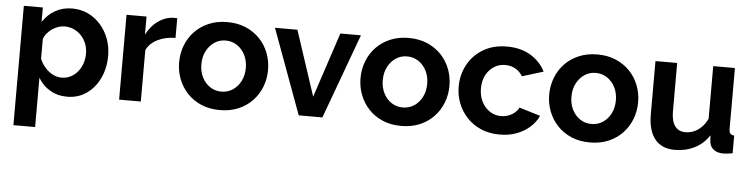

<svg xmlns="http://www.w3.org/2000/svg" viewBox="-46 -750 4614 1181"><g transform="rotate(5 2261.5 -160.0)"><path d="M374.5 10Q313.7 10 267.3 -17.7Q220.9 -45.4 194.6 -91.7V213H60.6V-523.8H177.9V-434.4Q207.5 -480.1 253.7 -506.7Q299.8 -533.3 358.8 -533.3Q412.4 -533.3 456.9 -512.2Q501.5 -491.1 534.5 -453.5Q567.5 -416 585.8 -367.2Q604 -318.5 604 -262.8Q604 -186.5 574.8 -124.5Q545.5 -62.5 493.6 -26.3Q441.7 10 374.5 10ZM330 -103.9Q360.8 -103.9 386 -117Q411.2 -130.1 429.4 -152.4Q447.6 -174.7 457.4 -203.4Q467.1 -232.1 467.1 -263.3Q467.1 -295.9 456.3 -324.2Q445.5 -352.4 425.8 -373.8Q406 -395.1 379.6 -407.3Q353.2 -419.4 322 -419.4Q302.9 -419.4 283.3 -412.9Q263.6 -406.3 246.1 -394.3Q228.5 -382.4 214.9 -366.3Q201.4 -350.3 194.6 -330.8V-207.9Q206.9 -178.9 227.6 -155.2Q248.4 -131.5 275 -117.7Q301.7 -103.9 330 -103.9Z M1007.2 -408.5Q946.1 -407.9 898.1 -384.7Q850.1 -361.4 828.6 -317.5V0H694.6V-523.8H818.1V-412.3Q845.6 -465.8 888.9 -497.1Q932.3 -528.3 980.4 -530.5Q990.9 -530.5 996.7 -530.5Q1002.6 -530.5 1007.2 -529.5Z M1316.6 10Q1252.6 10 1201.9 -11.7Q1151.2 -33.5 1115.6 -71.4Q1079.9 -109.4 1061.1 -158.3Q1042.3 -207.2 1042.3 -261.4Q1042.3 -316.1 1061.1 -365.2Q1079.9 -414.4 1115.6 -452.1Q1151.2 -489.8 1202.2 -511.5Q1253.2 -533.3 1316.9 -533.3Q1381 -533.3 1431.5 -511.5Q1482 -489.8 1517.9 -452.1Q1553.9 -414.4 1572.7 -365.2Q1591.4 -316.1 1591.4 -261.4Q1591.4 -207.2 1572.7 -158.3Q1553.9 -109.4 1518.2 -71.4Q1482.5 -33.5 1431.8 -11.7Q1381 10 1316.6 10ZM1179.7 -260.9Q1179.7 -215.4 1198 -179.7Q1216.3 -144.1 1247.2 -124Q1278.1 -103.9 1316.6 -103.9Q1355.1 -103.9 1386.3 -124.2Q1417.5 -144.6 1435.8 -180.5Q1454.1 -216.5 1454.1 -261.9Q1454.1 -307.3 1435.8 -343Q1417.5 -378.6 1386.2 -399Q1355 -419.4 1316.6 -419.4Q1278.1 -419.4 1247.1 -398.7Q1216.1 -378 1197.9 -342.4Q1179.7 -306.8 1179.7 -260.9Z M1803.6 0 1611.2 -523.8H1749.7L1882.1 -122.3L2015 -523.8H2142L1949.7 0Z M2436.6 10Q2372.6 10 2321.9 -11.7Q2271.2 -33.5 2235.6 -71.4Q2199.9 -109.4 2181.1 -158.3Q2162.3 -207.2 2162.3 -261.4Q2162.3 -316.1 2181.1 -365.2Q2199.9 -414.4 2235.6 -452.1Q2271.2 -489.8 2322.2 -511.5Q2373.2 -533.3 2436.9 -533.3Q2501 -533.3 2551.5 -511.5Q2602 -489.8 2637.9 -452.1Q2673.9 -414.4 2692.7 -365.2Q2711.4 -316.1 2711.4 -261.4Q2711.4 -207.2 2692.7 -158.3Q2673.9 -109.4 2638.2 -71.4Q2602.5 -33.5 2551.8 -11.7Q2501 10 2436.6 10ZM2299.7 -260.9Q2299.7 -215.4 2318 -179.7Q2336.3 -144.1 2367.2 -124Q2398.1 -103.9 2436.6 -103.9Q2475.1 -103.9 2506.3 -124.2Q2537.5 -144.6 2555.8 -180.5Q2574.1 -216.5 2574.1 -261.9Q2574.1 -307.3 2555.8 -343Q2537.5 -378.6 2506.2 -399Q2475 -419.4 2436.6 -419.4Q2398.1 -419.4 2367.1 -398.7Q2336.1 -378 2317.9 -342.4Q2299.7 -306.8 2299.7 -260.9Z M3044.7 10Q2980.7 10 2930 -11.7Q2879.2 -33.5 2843.1 -71.7Q2806.9 -109.9 2787.6 -158.9Q2768.3 -207.9 2768.3 -262.5Q2768.3 -335.5 2801.6 -397.2Q2834.8 -458.9 2896.8 -496.1Q2958.8 -533.3 3044.2 -533.3Q3129.3 -533.3 3190.2 -496.3Q3251 -459.3 3280.8 -399L3150.2 -359Q3133.4 -387.8 3105.2 -403.6Q3077.1 -419.4 3042.6 -419.4Q3004.5 -419.4 2973.4 -399.6Q2942.2 -379.7 2923.9 -344.6Q2905.7 -309.4 2905.7 -262.5Q2905.7 -216.5 2924.2 -180.5Q2942.8 -144.6 2973.9 -124.2Q3005.1 -103.9 3043.2 -103.9Q3067.4 -103.9 3088.9 -111.9Q3110.4 -120 3127.4 -134.2Q3144.4 -148.5 3152.4 -165.9L3283 -126.4Q3264.8 -86.6 3230.5 -56Q3196.2 -25.4 3149.4 -7.7Q3102.7 10 3044.7 10Z M3601.6 10Q3537.6 10 3486.9 -11.7Q3436.2 -33.5 3400.6 -71.4Q3364.9 -109.4 3346.1 -158.3Q3327.3 -207.2 3327.3 -261.4Q3327.3 -316.1 3346.1 -365.2Q3364.9 -414.4 3400.6 -452.1Q3436.2 -489.8 3487.2 -511.5Q3538.2 -533.3 3601.9 -533.3Q3666 -533.3 3716.5 -511.5Q3767 -489.8 3802.9 -452.1Q3838.9 -414.4 3857.7 -365.2Q3876.4 -316.1 3876.4 -261.4Q3876.4 -207.2 3857.7 -158.3Q3838.9 -109.4 3803.2 -71.4Q3767.5 -33.5 3716.8 -11.7Q3666 10 3601.6 10ZM3464.7 -260.9Q3464.7 -215.4 3483 -179.7Q3501.3 -144.1 3532.2 -124Q3563.1 -103.9 3601.6 -103.9Q3640.1 -103.9 3671.3 -124.2Q3702.5 -144.6 3720.8 -180.5Q3739.1 -216.5 3739.1 -261.9Q3739.1 -307.3 3720.8 -343Q3702.5 -378.6 3671.2 -399Q3640 -419.4 3601.6 -419.4Q3563.1 -419.4 3532.1 -398.7Q3501.1 -378 3482.9 -342.4Q3464.7 -306.8 3464.7 -260.9Z M3960.6 -195.9V-523.8H4094.6V-224.6Q4094.6 -165.4 4117 -134.6Q4139.4 -103.9 4181.7 -103.9Q4208.3 -103.9 4233.4 -114.2Q4258.6 -124.5 4280.4 -145.8Q4302.2 -167.2 4317.2 -199.1V-523.8H4451.2V-149.6Q4451.2 -128.6 4458.4 -119.8Q4465.5 -110.9 4482.8 -109.5V0Q4463.3 3.4 4449.6 4.8Q4435.9 6.2 4424.8 6.2Q4389.4 6.2 4366.9 -10.5Q4344.4 -27.1 4340.2 -56.4L4337.3 -98.5Q4302 -44.5 4247.2 -17.3Q4192.4 10 4125.7 10Q4045.1 10 4002.9 -42.6Q3960.6 -95.1 3960.6 -195.9Z"/></g></svg>

Font: Raleway Thin
Style: Regular
Weight: 100
Designer: Matt McInerney, Pablo Impallari, Rodrigo Fuenzalida
Foundry: Matt McInerney, Pablo Impallari, Rodrigo Fuenzalida
Version: Version 4.026